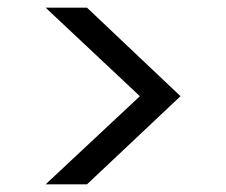

<svg xmlns="http://www.w3.org/2000/svg" viewBox="-20 -546 590 501"><path d="M99 -65 345 -295 99 -526H207L451 -295L207 -65Z"/></svg>

Font: DM Sans 9pt
Style: Regular
Weight: 400
Designer: Colophon Foundry, Jonny Pinhorn
Foundry: Colophon Foundry
Version: Version 4.004;gftools[0.9.30]